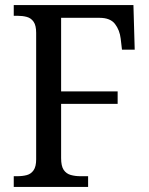

<svg xmlns="http://www.w3.org/2000/svg" viewBox="-20 -734 587 754"><path d="M34 0V-42H47Q69 -42 85.5 -46.5Q102 -51 112 -65.5Q122 -80 122 -108V-605Q122 -634 112 -648.5Q102 -663 85.5 -667.5Q69 -672 49 -672H34V-714H504L509 -539H459L454 -582Q450 -616 431.5 -640Q413 -664 371 -664H220V-375H442V-326H220V-113Q220 -82 230 -67Q240 -52 257.5 -47Q275 -42 296 -42H326V0Z"/></svg>

Font: Noto Serif SemiCondensed
Style: Regular
Weight: 400
Width: 4
Designer: Monotype Design Team
Foundry: Monotype Imaging Inc.
Version: Version 2.013